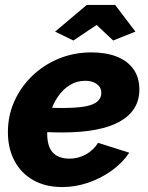

<svg xmlns="http://www.w3.org/2000/svg" viewBox="-20 -747 598 777"><path d="M232 10Q164 10 114.5 -18Q65 -46 38.5 -96.5Q12 -147 12 -212Q12 -279 38 -337Q64 -395 110 -439.5Q156 -484 217.5 -509.5Q279 -535 350 -535Q410 -535 453.5 -517.5Q497 -500 520.5 -466.5Q544 -433 544 -385Q544 -300 465.5 -255.5Q387 -211 232 -211Q202 -211 166.5 -212.5Q131 -214 93 -218L113 -316Q145 -313 174 -311.5Q203 -310 232 -310Q291 -310 325.5 -316.5Q360 -323 375 -337Q390 -351 390 -371Q390 -387 381.5 -397.5Q373 -408 358.5 -414Q344 -420 324 -420Q291 -420 263 -403Q235 -386 214.5 -356Q194 -326 182.5 -287.5Q171 -249 171 -205Q171 -174 180 -151.5Q189 -129 209.5 -117Q230 -105 261 -105Q297 -105 327.5 -122Q358 -139 377 -169L503 -129Q476 -88 432 -56.5Q388 -25 336.5 -7.5Q285 10 232 10ZM203 -619 331 -727H446L528 -619L438 -583L371 -646L277 -583Z"/></svg>

Font: Raleway Thin ExtraBold
Style: Italic
Weight: 800
Italic angle: -12°
Version: Version 4.026